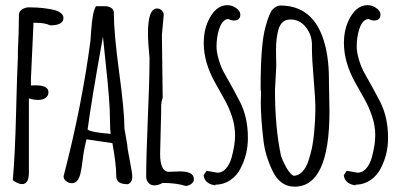

<svg xmlns="http://www.w3.org/2000/svg" viewBox="-20 -694 1526 733"><path d="M107.4 -595.2 98.1 -394.5V-367.7L116.7 -368.2Q165 -368.2 165 -341.8Q165 -328.6 154.3 -320.6Q143.6 -312.5 126.2 -312.5Q108.9 -312.5 90.3 -318.4V-35.2Q90.3 8.8 64.5 8.8Q48.8 8.8 28.8 -6.3Q37.1 -95.7 41.3 -260.5Q45.4 -425.3 48.3 -476.1V-500.5Q52.2 -573.2 52.2 -636.2Q52.2 -650.4 64.2 -658.2Q76.2 -666 91.1 -666Q106 -666 123 -665Q140.6 -664.1 165.5 -660.2Q222.2 -651.9 222.2 -625.5Q222.2 -597.2 171.4 -597.2Q151.4 -606.9 119.1 -606.9H107.4Z M402.8 -183.1Q399.9 -197.8 399.9 -234.1Q399.9 -270.5 395.8 -324.5Q391.6 -378.4 383.8 -450Q376 -521.5 373 -553.7Q327.6 -302.2 314.5 -199.2Q331.5 -188 402.8 -183.1ZM455.1 -203.1 465.8 -141.6Q465.8 -129.4 475.3 -82Q484.9 -34.7 484.9 -20V-19Q484.9 2.9 468.3 9.3Q447.3 9.3 435.5 2.4Q423.8 -4.4 423.8 -23.9Q423.8 -66.4 409.2 -147.5L310.5 -162.1Q301.3 -128.9 296.4 -89.4Q291.5 -49.8 287.1 -31.7Q278.3 5.4 254.4 5.4Q242.7 5.4 232.7 -2.2Q222.7 -9.8 222.7 -21.5L225.1 -30.3Q292.5 -290.5 325.2 -537.1Q326.2 -543.9 328.1 -577.1Q333 -650.4 346.7 -670.4H380.4Q394 -670.4 404.3 -664.1Q414.6 -657.7 414.6 -645Q414.6 -568.8 434.8 -418.9Q455.1 -269 455.1 -203.1Z M598.1 -560.5 601.1 -320.3Q595.2 -306.6 595.2 -286.1V-266.1L591.3 -106.9Q591.3 -38.1 625 -38.1L666.5 -39.6Q720.2 -39.6 720.2 -10.3Q720.2 0.5 710.9 7.6Q701.7 14.6 689.9 16.1Q653.3 4.4 600.6 4.4Q584.5 13.7 569.6 13.7Q554.7 13.7 546.4 3.4Q538.1 -6.8 538.1 -19Q538.1 -93.3 544.4 -242.4Q550.8 -391.6 550.8 -465.8V-473.1Q544.9 -535.6 544.9 -566.9Q544.9 -661.6 579.6 -661.6Q589.8 -661.6 597.4 -654.3Q605 -647 605 -636.7Z M768.6 -42 810.1 -34.7Q829.1 -34.7 843.3 -51.3Q857.4 -67.9 864.3 -92.8Q877.4 -140.6 877.4 -177.5Q877.4 -214.4 865.2 -250.5Q853 -286.6 835.2 -317.6Q817.4 -348.6 799.8 -380.9Q757.8 -457 757.8 -530.3Q757.8 -575.2 772.9 -609.9Q801.3 -674.3 848.1 -674.3Q865.7 -674.3 881.6 -663.1Q897.5 -651.9 897.5 -638.7Q897.5 -615.7 873 -615.7Q862.3 -615.7 852.1 -621.6Q820.3 -620.1 809.1 -550.8Q806.6 -535.6 806.6 -515.4Q806.6 -495.1 815.4 -465.3Q824.2 -435.5 837.6 -412.4Q851.1 -389.2 866.5 -361.1Q881.8 -333 895.5 -306.6Q926.8 -245.6 926.3 -167Q926.8 -106.4 898.4 -51.3Q884.8 -23.9 859.6 -6.6Q834.5 10.7 802.2 11.2V13.7Q761.2 7.8 757.3 -24.9Z M975.6 -305.7 976.6 -343.8Q976.6 -348.6 975.1 -348.6V-366.7Q975.1 -523.9 993.2 -590.3Q1008.3 -646.5 1022.5 -659.7Q1036.6 -672.9 1050.3 -672.9Q1166.5 -672.9 1210.4 -555.7Q1235.8 -488.3 1235.8 -389.6V-382.3L1237.8 -269Q1237.8 18.6 1104.5 18.6Q1049.3 18.6 1020 -42.5Q992.2 -101.1 985.8 -157.7Q975.6 -243.2 975.6 -305.7ZM1034.7 -442.4 1029.8 -350.1Q1029.8 -205.1 1053.2 -97.2Q1078.1 -34.2 1100.6 -22.9Q1118.7 -22.9 1133.3 -37.6Q1147.9 -52.2 1156.5 -76.9Q1165 -101.6 1170.9 -128.9Q1176.3 -155.8 1179.2 -186.5Q1184.1 -239.7 1184.1 -277.3Q1184.1 -314.9 1177.5 -392.6Q1170.9 -470.2 1170.9 -508.3V-525.9Q1169.9 -562.5 1147 -591.1Q1124 -619.6 1088.4 -619.6Q1054.2 -619.6 1043 -581.1Q1033.7 -548.8 1033.7 -501.5Z M1303.7 -42 1345.2 -34.7Q1364.3 -34.7 1378.4 -51.3Q1392.6 -67.9 1399.4 -92.8Q1412.6 -140.6 1412.6 -177.5Q1412.6 -214.4 1400.4 -250.5Q1388.2 -286.6 1370.4 -317.6Q1352.5 -348.6 1335 -380.9Q1293 -457 1293 -530.3Q1293 -575.2 1308.1 -609.9Q1336.4 -674.3 1383.3 -674.3Q1400.9 -674.3 1416.7 -663.1Q1432.6 -651.9 1432.6 -638.7Q1432.6 -615.7 1408.2 -615.7Q1397.5 -615.7 1387.2 -621.6Q1355.5 -620.1 1344.2 -550.8Q1341.8 -535.6 1341.8 -515.4Q1341.8 -495.1 1350.6 -465.3Q1359.4 -435.5 1372.8 -412.4Q1386.2 -389.2 1401.6 -361.1Q1417 -333 1430.7 -306.6Q1461.9 -245.6 1461.4 -167Q1461.9 -106.4 1433.6 -51.3Q1419.9 -23.9 1394.8 -6.6Q1369.6 10.7 1337.4 11.2V13.7Q1296.4 7.8 1292.5 -24.9Z"/></svg>

Font: Amatic
Style: Bold
Weight: 700
Width: 3
Version: Version 2.000; ttfautohint (v0.92-dirty) -l 8 -r 50 -G 50 -x